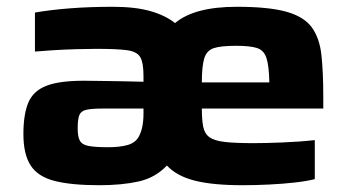

<svg xmlns="http://www.w3.org/2000/svg" viewBox="-20 -538 1031 566"><path d="M273 8Q191 8 141.5 -4.5Q92 -17 70.5 -50Q49 -83 49 -143Q49 -201 63.5 -235.5Q78 -270 116.5 -285Q155 -300 227 -300Q240 -300 270.5 -299.5Q301 -299 337.5 -298.5Q374 -298 403 -297V-314Q403 -353 393.5 -369.5Q384 -386 354.5 -390Q325 -394 264 -394Q238 -394 204 -393Q170 -392 137.5 -390Q105 -388 83 -386V-501Q129 -509 187 -513.5Q245 -518 312 -518Q378 -518 422.5 -505.5Q467 -493 496 -470Q553 -518 678 -518Q772 -518 824 -503.5Q876 -489 899 -457.5Q922 -426 927.5 -376Q933 -326 933 -254V-218H575Q575 -185 579 -164.5Q583 -144 597.5 -133.5Q612 -123 643 -119.5Q674 -116 728 -116Q761 -116 812 -118Q863 -120 908 -125V-10Q885 -4 849.5 0Q814 4 773.5 6Q733 8 695 8Q607 8 554 -5.5Q501 -19 472 -50Q438 -14 388.5 -3Q339 8 273 8ZM575 -295H774Q773 -344 765.5 -367Q758 -390 737.5 -396.5Q717 -403 676 -403Q631 -403 610 -396Q589 -389 582 -365.5Q575 -342 575 -295ZM299 -104Q333 -104 356 -110.5Q379 -117 389 -135Q403 -160 403 -203V-218H283Q251 -218 235 -214.5Q219 -211 214 -199Q209 -187 209 -160Q209 -136 215 -124Q221 -112 240 -108Q259 -104 299 -104Z"/></svg>

Font: Saira Expanded
Style: Bold
Weight: 700
Width: 7
Designer: Hector Gatti with collaboration of the Omnibus-Type team
Foundry: Omnibus-Type
Version: Version 1.100; ttfautohint (v1.8.3)